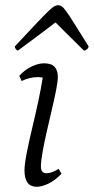

<svg xmlns="http://www.w3.org/2000/svg" viewBox="-20 -705 360 737"><path d="M121 12Q74 12 74 -51Q74 -74 82.5 -117.5Q91 -161 103.5 -213Q116 -265 127 -316.5Q138 -368 144 -407Q136 -409 125 -409Q94 -409 63 -394L54 -414Q76 -438 102 -450Q128 -462 149 -462Q177 -462 189.5 -448.5Q202 -435 202 -410Q202 -393 195.5 -359.5Q189 -326 179 -284Q169 -242 159.5 -200Q150 -158 143.5 -122Q137 -86 137 -66Q137 -40 158 -40Q179 -40 205 -57L216 -38Q191 -12 165.5 0Q140 12 121 12ZM203 -685Q210 -685 216.5 -681Q223 -677 234 -662Q245 -647 265 -615Q285 -583 320 -527Q320 -521 314 -516Q308 -511 302 -511Q259 -553 229.5 -582.5Q200 -612 193 -619Q179 -608 165 -597.5Q151 -587 125 -567.5Q99 -548 49 -511Q45 -511 41 -516Q37 -521 37 -527Q89 -583 119.5 -615Q150 -647 165.5 -662Q181 -677 189 -681Q197 -685 203 -685Z"/></svg>

Font: Petrona Light
Style: Italic
Weight: 300
Italic angle: -9°
Designer: Ringo R. Seeber
Foundry: Ringo R. Seeber
Version: Version 2.001; ttfautohint (v1.8.3)